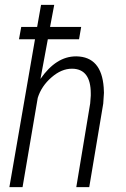

<svg xmlns="http://www.w3.org/2000/svg" viewBox="-20 -770 519 790"><path d="M305.2 -608.4H176.8L146.5 -445.3Q210.9 -538.1 292.5 -538.1Q293.9 -538.1 294.9 -538.1Q397.5 -536.1 406.7 -410.2L407.7 -388.2L404.8 -343.8L347.2 0H293.9L351.1 -344.7L353.5 -376.5Q353.5 -380.9 353.5 -385.3Q353.5 -485.4 278.3 -487.3Q277.3 -487.3 275.9 -487.3Q232.9 -487.3 192.4 -452.1Q150.4 -416 135.3 -367.2L72.8 0H18.6L124 -608.4H58.1L67.4 -659.2H132.8L148.9 -750H203.1L186 -659.2H314Z"/></svg>

Font: MAUL Condensed Light Italic
Style: Light Italic
Weight: 300
Italic angle: -12°
Designer: MAUL
Version: Version 1.0; 2020; ttfautohint (v1.8.3)